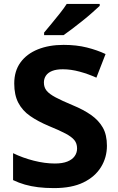

<svg xmlns="http://www.w3.org/2000/svg" viewBox="-20 -954 606 984"><path d="M528 -207Q528 -147 497.5 -97.5Q467 -48 407.5 -19Q348 10 257 10Q212 10 175.5 5.5Q139 1 107.5 -8Q76 -17 47 -31V-169Q96 -145 153 -130.5Q210 -116 261 -116Q300 -116 325 -126Q350 -136 362.5 -153.5Q375 -171 375 -193Q375 -219 361 -236Q347 -253 316 -269.5Q285 -286 231 -308Q174 -332 134.5 -359.5Q95 -387 74 -427Q53 -467 53 -526Q53 -590 85 -634Q117 -678 174 -701Q231 -724 306 -724Q372 -724 425.5 -710.5Q479 -697 521 -677L474 -556Q432 -575 387.5 -587Q343 -599 302 -599Q269 -599 247.5 -590.5Q226 -582 215.5 -566.5Q205 -551 205 -531Q205 -506 219 -489Q233 -472 265 -455Q297 -438 352 -415Q408 -392 447 -364.5Q486 -337 507 -300Q528 -263 528 -207ZM491 -924Q476 -910 453 -889.5Q430 -869 403 -847.5Q376 -826 350.5 -806.5Q325 -787 306 -774H206V-787Q222 -806 243.5 -832Q265 -858 286.5 -885Q308 -912 322 -934H491Z"/></svg>

Font: Noto Sans Lao
Style: Bold
Weight: 700
Designer: Monotype Design Team
Foundry: Monotype Imaging Inc.
Version: Version 2.003